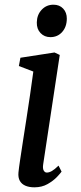

<svg xmlns="http://www.w3.org/2000/svg" viewBox="-20 -791 348 821"><path d="M127 10Q104.7 10 88.6 3.1Q72.5 -3.9 64.7 -17.9Q57 -31.9 58.9 -53.3Q60.9 -73.7 66.2 -108.5Q71.5 -143.4 78.3 -188.2Q85.2 -232.9 93.1 -283.3Q101 -333.6 108.5 -385.3Q116 -437 122.5 -485.1L60.7 -508.7L67.3 -544.1L213.1 -566.6L235.5 -556L164.7 -88.8Q161.9 -70.8 166.8 -62Q171.8 -53.1 180 -53.1Q190.2 -53.1 201.8 -59.7Q213.3 -66.2 230.3 -82.8L243.3 -57.2Q238.5 -50.1 223.2 -33.9Q207.8 -17.8 183.5 -3.9Q159.1 10 127 10ZM195.5 -632.2Q170 -632.2 153.4 -649.6Q136.7 -667 137.4 -695.4Q138.1 -728.1 158.4 -749.5Q178.6 -770.9 208.7 -770.9Q234.5 -770.9 250.2 -754.1Q265.9 -737.3 265.7 -711.1Q265.5 -676.4 245.9 -654.3Q226.3 -632.2 195.5 -632.2Z"/></svg>

Font: Merriweather 7pt Light
Style: Italic
Weight: 300
Italic angle: -7.8°
Designer: Eben Sorkin
Foundry: Eben Sorkin
Version: Version 2.200;gftools[0.9.31]